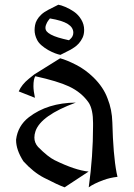

<svg xmlns="http://www.w3.org/2000/svg" viewBox="-20 -801 571 821"><path d="M60.1 -410.2Q72.8 -439.5 103 -463.9L126 -482.4L237.3 -551.8Q265.1 -544.4 306.2 -523.4Q345.2 -503.4 379.4 -470.2Q422.4 -428.2 439.9 -379.9Q459 -333 460.4 -277.3Q463.9 -138.7 478.5 -62.5L482.4 -44.9Q449.2 -41 422.9 -31.2Q380.4 -15.6 359.4 0Q377.9 -131.8 377.9 -262.2Q377.9 -268.6 377.9 -275.4Q377.9 -331.1 360.4 -360.4Q329.6 -405.8 275.4 -431.2Q226.6 -454.1 130.9 -475.1Q123 -462.9 123 -432.6Q123 -413.6 129.4 -382.8ZM256.3 0Q228.5 -9.8 168 -41Q122.6 -64.5 80.1 -111.3Q48.8 -160.2 48.8 -201.7Q48.8 -202.6 48.8 -204.1Q56.2 -263.2 103.5 -299.8Q183.6 -361.3 304.2 -362.3Q155.3 -307.6 131.8 -240.2Q127 -226.1 127 -212.9Q127 -190.4 142.6 -172.9Q184.6 -130.4 213.4 -116.2Q301.8 -72.8 358.9 -67.4ZM293.5 -661.1Q293.5 -683.6 269.8 -698.5Q246.1 -713.4 193.4 -722.2Q184.1 -710.4 181.4 -705.3Q178.7 -700.2 176.5 -694.1Q174.3 -688 174.3 -682.1Q174.3 -673.3 179.9 -666.5Q185.5 -659.7 197.8 -653.1Q210 -646.5 229 -640.6Q248 -634.8 274.9 -628.9L278.8 -632.3Q293.5 -644.5 293.5 -661.1ZM229.5 -780.8Q240.2 -779.3 259 -771.5Q277.8 -763.7 296.4 -751Q314.9 -738.3 327.4 -717.5Q339.8 -696.8 339.8 -673.3V-672.9Q339.8 -653.8 333 -639.6Q326.2 -625.5 316.9 -615.2Q307.6 -605 297.6 -598.4Q287.6 -591.8 281.7 -588.4L238.3 -566.4Q229.5 -567.9 215.3 -573.2Q201.2 -578.6 186.3 -586.9Q171.4 -595.2 158 -606.7Q144.5 -618.2 138.2 -631.3Q127.9 -651.9 127.9 -672.4Q127.9 -682.1 129.9 -693.4Q131.8 -704.6 138.2 -715.8Q144.5 -727.1 156.2 -738.3Q168 -749.5 187 -759.3Z"/></svg>

Font: MedievalSharp
Style: Regular
Weight: 500
Version: Version 1.0